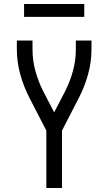

<svg xmlns="http://www.w3.org/2000/svg" viewBox="-20 -937 540 957"><path d="M211 0V-286L127 -449Q98 -505 81 -566.5Q64 -628 64 -691V-735H142V-691Q142 -636 156.5 -583Q171 -530 196 -481L250 -377L304 -481Q329 -530 343.5 -583Q358 -636 358 -691V-735H436V-691Q436 -628 419 -566.5Q402 -505 373 -449L289 -286V0ZM400 -853H100V-917H400Z"/></svg>

Font: Iosevka Term Curly
Style: Regular
Weight: 400
Designer: Belleve Invis
Foundry: Belleve Invis
Version: Version 32.3.0